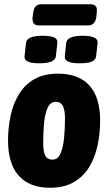

<svg xmlns="http://www.w3.org/2000/svg" viewBox="-20 -879 510 907"><path d="M216 8Q120 8 69 -48.5Q18 -105 18 -215Q18 -278 30.5 -334.5Q43 -391 70.5 -435.5Q98 -480 143 -505.5Q188 -531 254 -531Q352 -531 402.5 -475Q453 -419 453 -309Q453 -247 440.5 -190Q428 -133 400.5 -88.5Q373 -44 327.5 -18Q282 8 216 8ZM228 -125Q253 -125 265.5 -153Q278 -181 282.5 -225.5Q287 -270 287 -320Q287 -359 277 -378.5Q267 -398 243 -398Q218 -398 205 -369.5Q192 -341 188 -296.5Q184 -252 184 -204Q184 -164 193.5 -144.5Q203 -125 228 -125ZM356 -580Q282 -580 286 -613L293 -677Q297 -710 370 -710Q444 -710 441 -677L434 -613Q432 -596 414 -588Q396 -580 356 -580ZM166 -580Q92 -580 96 -613L103 -677Q107 -710 180 -710Q219 -710 236 -702Q253 -694 251 -677L244 -613Q240 -580 166 -580ZM165 -759Q145 -759 138.5 -769.5Q132 -780 134 -799L137 -819Q141 -859 175 -859H406Q424 -859 432 -850Q440 -841 437 -819L435 -799Q430 -759 396 -759Z"/></svg>

Font: Asap Condensed Condensed ExtraBold
Style: Italic
Weight: 800
Width: 3
Italic angle: -6°
Designer: Pablo Cosgaya
Foundry: Omnibus-Type
Version: Version 3.001; ttfautohint (v1.8.4.7-5d5b)